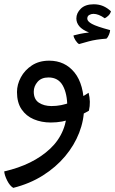

<svg xmlns="http://www.w3.org/2000/svg" viewBox="-42 -553 546 911"><path d="M21 338.4Q4.9 329.1 -7.8 304Q-20.5 278.8 -22 260.3Q114.7 229 196 152.6Q277.3 76.2 277.3 -45.4Q277.3 -108.4 255.9 -147Q234.4 -185.5 188 -185.5Q154.3 -185.5 136.2 -164.6Q118.2 -143.6 118.2 -118.2Q118.2 -82 142.3 -65.9Q166.5 -49.8 202.6 -49.8Q249 -49.8 293 -67.4Q336.9 -85 378.4 -112.8Q383.8 -91.3 384.3 -70.3Q384.8 -49.3 379.9 -27.8Q349.1 -9.3 301.8 9.5Q254.4 28.3 199.2 28.3Q154.8 28.3 118.4 12.9Q82 -2.4 60.3 -34.4Q38.6 -66.4 38.6 -116.2Q38.6 -151.9 56.9 -186Q75.2 -220.2 109.4 -242.7Q143.6 -265.1 191.4 -265.1Q266.1 -265.1 311.5 -209Q356.9 -152.8 356.9 -43.5Q356.9 17.1 333.7 76.9Q310.5 136.7 266.8 188.7Q223.1 240.7 161.1 279.8Q99.1 318.8 21 338.4ZM333 -343.8Q324.2 -349.1 316.2 -361.6Q308.1 -374 306.6 -384.8Q320.8 -388.7 337.9 -392.3Q355 -396 380.4 -398.9Q348.1 -411.6 334.2 -428.5Q320.3 -445.3 320.3 -465.3Q320.3 -491.2 341.6 -512Q362.8 -532.7 402.8 -532.7Q427.2 -532.7 447.3 -524.2Q467.3 -515.6 484.4 -499.5Q481.4 -487.8 472.7 -479.2Q463.9 -470.7 455.1 -466.3Q425.3 -487.3 401.4 -487.3Q390.6 -487.3 381.3 -481.9Q372.1 -476.6 372.1 -464.4Q372.1 -451.7 394.3 -439.5Q416.5 -427.2 480.5 -410.2Q480.5 -401.9 475.3 -388.9Q470.2 -376 462.9 -369.6Q413.6 -366.2 378.9 -356.7Q344.2 -347.2 333 -343.8Z"/></svg>

Font: Harmattan SemiBold
Style: Regular
Weight: 600
Designer: George W. Nuss III and SIL International
Foundry: SIL International
Version: Version 4.000